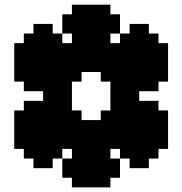

<svg xmlns="http://www.w3.org/2000/svg" viewBox="-20 -812 790 832"><path d="M250 -458.3H291.7V-416.7H250ZM250 -416.7H291.7V-375H250ZM250 -375H291.7V-333.3H250ZM291.7 -500H333.3V-458.3H291.7ZM333.3 -541.7H375V-500H333.3ZM375 -541.7H416.7V-500H375ZM416.7 -500H458.3V-458.3H416.7ZM458.3 -458.3H500V-416.7H458.3ZM458.3 -416.7H500V-375H458.3ZM458.3 -375H500V-333.3H458.3ZM416.7 -333.3H458.3V-291.7H416.7ZM291.7 -333.3H333.3V-291.7H291.7ZM333.3 -291.7H375V-250H333.3ZM375 -291.7H416.7V-250H375ZM291.7 -291.7H333.3V-250H291.7ZM250 -291.7H291.7V-250H250ZM250 -333.3H291.7V-291.7H250ZM208.3 -333.3H250V-291.7H208.3ZM208.3 -375H250V-333.3H208.3ZM208.3 -416.7H250V-375H208.3ZM208.3 -458.3H250V-416.7H208.3ZM333.3 -583.3H375V-541.7H333.3ZM375 -583.3H416.7V-541.7H375ZM416.7 -583.3H458.3V-541.7H416.7ZM458.3 -541.7H500V-500H458.3ZM416.7 -541.7H458.3V-500H416.7ZM458.3 -500H500V-458.3H458.3ZM500 -500H541.7V-458.3H500ZM500 -458.3H541.7V-416.7H500ZM500 -416.7H541.7V-375H500ZM500 -375H541.7V-333.3H500ZM500 -333.3H541.7V-291.7H500ZM458.3 -333.3H500V-291.7H458.3ZM458.3 -291.7H500V-250H458.3ZM416.7 -291.7H458.3V-250H416.7ZM250 -500H291.7V-458.3H250ZM291.7 -541.7H333.3V-500H291.7ZM291.7 -583.3H333.3V-541.7H291.7ZM250 -541.7H291.7V-500H250ZM250 -583.3H291.7V-541.7H250ZM208.3 -583.3H250V-541.7H208.3ZM208.3 -541.7H250V-500H208.3ZM208.3 -500H250V-458.3H208.3ZM458.3 -583.3H500V-541.7H458.3ZM500 -583.3H541.7V-541.7H500ZM500 -541.7H541.7V-500H500ZM500 -291.7H541.7V-250H500ZM500 -250H541.7V-208.3H500ZM458.3 -250H500V-208.3H458.3ZM416.7 -250H458.3V-208.3H416.7ZM375 -250H416.7V-208.3H375ZM291.7 -250H333.3V-208.3H291.7ZM250 -250H291.7V-208.3H250ZM208.3 -250H250V-208.3H208.3ZM166.7 -250H208.3V-208.3H166.7ZM166.7 -291.7H208.3V-250H166.7ZM208.3 -291.7H250V-250H208.3ZM333.3 -250H375V-208.3H333.3ZM166.7 -333.3H208.3V-291.7H166.7ZM166.7 -375H208.3V-333.3H166.7ZM166.7 -500H208.3V-458.3H166.7ZM166.7 -541.7H208.3V-500H166.7ZM166.7 -583.3H208.3V-541.7H166.7ZM166.7 -458.3H208.3V-416.7H166.7ZM166.7 -625H208.3V-583.3H166.7ZM208.3 -625H250V-583.3H208.3ZM250 -625H291.7V-583.3H250ZM333.3 -625H375V-583.3H333.3ZM375 -625H416.7V-583.3H375ZM416.7 -625H458.3V-583.3H416.7ZM458.3 -625H500V-583.3H458.3ZM500 -625H541.7V-583.3H500ZM291.7 -625H333.3V-583.3H291.7ZM541.7 -625H583.3V-583.3H541.7ZM541.7 -583.3H583.3V-541.7H541.7ZM541.7 -541.7H583.3V-500H541.7ZM541.7 -500H583.3V-458.3H541.7ZM541.7 -458.3H583.3V-416.7H541.7ZM541.7 -416.7H583.3V-375H541.7ZM541.7 -375H583.3V-333.3H541.7ZM541.7 -333.3H583.3V-291.7H541.7ZM541.7 -291.7H583.3V-250H541.7ZM541.7 -250H583.3V-208.3H541.7ZM541.7 -208.3H583.3V-166.7H541.7ZM500 -208.3H541.7V-166.7H500ZM458.3 -208.3H500V-166.7H458.3ZM416.7 -208.3H458.3V-166.7H416.7ZM375 -208.3H416.7V-166.7H375ZM333.3 -208.3H375V-166.7H333.3ZM291.7 -208.3H333.3V-166.7H291.7ZM250 -208.3H291.7V-166.7H250ZM208.3 -208.3H250V-166.7H208.3ZM166.7 -208.3H208.3V-166.7H166.7ZM583.3 -208.3H625V-166.7H583.3ZM583.3 -250H625V-208.3H583.3ZM583.3 -291.7H625V-250H583.3ZM583.3 -333.3H625V-291.7H583.3ZM583.3 -375H625V-333.3H583.3ZM583.3 -458.3H625V-416.7H583.3ZM583.3 -500H625V-458.3H583.3ZM583.3 -541.7H625V-500H583.3ZM583.3 -583.3H625V-541.7H583.3ZM583.3 -625H625V-583.3H583.3ZM583.3 -666.7H625V-625H583.3ZM541.7 -666.7H583.3V-625H541.7ZM500 -666.7H541.7V-625H500ZM416.7 -666.7H458.3V-625H416.7ZM375 -666.7H416.7V-625H375ZM333.3 -666.7H375V-625H333.3ZM291.7 -666.7H333.3V-625H291.7ZM208.3 -666.7H250V-625H208.3ZM166.7 -666.7H208.3V-625H166.7ZM125 -666.7H166.7V-625H125ZM125 -625H166.7V-583.3H125ZM125 -583.3H166.7V-541.7H125ZM125 -541.7H166.7V-500H125ZM125 -500H166.7V-458.3H125ZM125 -458.3H166.7V-416.7H125ZM125 -375H166.7V-333.3H125ZM125 -333.3H166.7V-291.7H125ZM125 -291.7H166.7V-250H125ZM125 -250H166.7V-208.3H125ZM125 -208.3H166.7V-166.7H125ZM125 -166.7H166.7V-125H125ZM166.7 -166.7H208.3V-125H166.7ZM208.3 -166.7H250V-125H208.3ZM291.7 -166.7H333.3V-125H291.7ZM333.3 -166.7H375V-125H333.3ZM375 -166.7H416.7V-125H375ZM416.7 -166.7H458.3V-125H416.7ZM500 -166.7H541.7V-125H500ZM541.7 -166.7H583.3V-125H541.7ZM583.3 -166.7H625V-125H583.3ZM291.7 -125H333.3V-83.3H291.7ZM333.3 -125H375V-83.3H333.3ZM375 -125H416.7V-83.3H375ZM416.7 -125H458.3V-83.3H416.7ZM416.7 -41.7H458.3V0H416.7ZM375 -41.7H416.7V0H375ZM333.3 -41.7H375V0H333.3ZM333.3 -83.3H375V-41.7H333.3ZM375 -83.3H416.7V-41.7H375ZM416.7 -83.3H458.3V-41.7H416.7ZM291.7 -41.7H333.3V0H291.7ZM291.7 -83.3H333.3V-41.7H291.7ZM458.3 -83.3H500V-41.7H458.3ZM458.3 -125H500V-83.3H458.3ZM250 -83.3H291.7V-41.7H250ZM250 -125H291.7V-83.3H250ZM166.7 -125H208.3V-83.3H166.7ZM125 -125H166.7V-83.3H125ZM83.3 -166.7H125V-125H83.3ZM41.7 -208.3H83.3V-166.7H41.7ZM41.7 -250H83.3V-208.3H41.7ZM41.7 -291.7H83.3V-250H41.7ZM41.7 -333.3H83.3V-291.7H41.7ZM83.3 -375H125V-333.3H83.3ZM83.3 -333.3H125V-291.7H83.3ZM83.3 -291.7H125V-250H83.3ZM83.3 -250H125V-208.3H83.3ZM83.3 -208.3H125V-166.7H83.3ZM166.7 -416.7H208.3V-375H166.7ZM83.3 -458.3H125V-416.7H83.3ZM41.7 -500H83.3V-458.3H41.7ZM41.7 -541.7H83.3V-500H41.7ZM41.7 -583.3H83.3V-541.7H41.7ZM41.7 -625H83.3V-583.3H41.7ZM83.3 -666.7H125V-625H83.3ZM125 -708.3H166.7V-666.7H125ZM166.7 -708.3H208.3V-666.7H166.7ZM83.3 -625H125V-583.3H83.3ZM83.3 -583.3H125V-541.7H83.3ZM83.3 -541.7H125V-500H83.3ZM83.3 -500H125V-458.3H83.3ZM458.3 -750H500V-708.3H458.3ZM250 -750H291.7V-708.3H250ZM250 -708.3H291.7V-666.7H250ZM541.7 -125H583.3V-83.3H541.7ZM583.3 -125H625V-83.3H583.3ZM625 -166.7H666.7V-125H625ZM666.7 -208.3H708.3V-166.7H666.7ZM666.7 -250H708.3V-208.3H666.7ZM666.7 -291.7H708.3V-250H666.7ZM666.7 -333.3H708.3V-291.7H666.7ZM625 -375H666.7V-333.3H625ZM625 -333.3H666.7V-291.7H625ZM625 -291.7H666.7V-250H625ZM625 -250H666.7V-208.3H625ZM625 -208.3H666.7V-166.7H625ZM625 -500H666.7V-458.3H625ZM666.7 -541.7H708.3V-500H666.7ZM666.7 -583.3H708.3V-541.7H666.7ZM666.7 -625H708.3V-583.3H666.7ZM625 -666.7H666.7V-625H625ZM625 -625H666.7V-583.3H625ZM625 -583.3H666.7V-541.7H625ZM625 -541.7H666.7V-500H625ZM583.3 -708.3H625V-666.7H583.3ZM458.3 -708.3H500V-666.7H458.3ZM291.7 -791.7H333.3V-750H291.7ZM333.3 -791.7H375V-750H333.3ZM375 -791.7H416.7V-750H375ZM416.7 -791.7H458.3V-750H416.7ZM416.7 -750H458.3V-708.3H416.7ZM416.7 -708.3H458.3V-666.7H416.7ZM375 -708.3H416.7V-666.7H375ZM375 -750H416.7V-708.3H375ZM333.3 -750H375V-708.3H333.3ZM291.7 -750H333.3V-708.3H291.7ZM291.7 -708.3H333.3V-666.7H291.7ZM333.3 -708.3H375V-666.7H333.3ZM541.7 -708.3H583.3V-666.7H541.7ZM666.7 -500H708.3V-458.3H666.7ZM625 -458.3H666.7V-416.7H625Z"/></svg>

Font: Yarndings 20
Style: Regular
Weight: 400
Designer: Sarah Cadigan-Fried
Version: Version 1.000; ttfautohint (v1.8.4.7-5d5b)